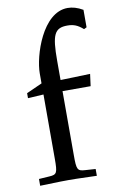

<svg xmlns="http://www.w3.org/2000/svg" viewBox="-85 -784 511 834"><g transform="rotate(-10 170.5 -367.0)"><path d="M341 -717C317 -731 295 -737 274 -737C163 -737 106 -555 106 -478V-476V-434L37 -403V-381L106 -385V-102C106 -39 103 -32 69 -30L23 -27V3C123 0 123 0 148 0C173 0 173 0 273 3V-27L227 -30C193 -32 190 -39 190 -102V-385H314L321 -438L190 -434V-519C190 -634 203 -662 260 -662C287 -662 305 -655 329 -634L341 -640Z"/></g></svg>

Font: Asana Math
Style: Regular
Weight: 400
Version: Version 000.958